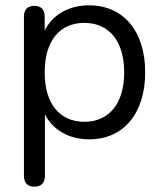

<svg xmlns="http://www.w3.org/2000/svg" viewBox="-20 -515 617 722"><path d="M109 187C136 187 149 172 149 145V-85C178 -27 239 9 315 9C445 9 526 -89 526 -243C526 -398 444 -495 315 -495C238 -495 177 -459 148 -400V-452C148 -479 135 -493 109 -493C83 -493 70 -479 70 -452V145C70 172 83 187 109 187ZM297 -57C206 -57 148 -123 148 -243C148 -363 206 -429 297 -429C388 -429 447 -363 447 -243C447 -123 388 -57 297 -57Z"/></svg>

Font: SN Pro Book
Style: Regular
Weight: 350
Designer: Tobias Whetton
Foundry: Supernotes
Version: Version 1.003;Glyphs 3.3 (3324)